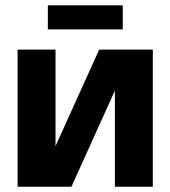

<svg xmlns="http://www.w3.org/2000/svg" viewBox="-20 -711 649 731"><path d="M47 0V-522.2H191.4V-154.9L357.6 -522.2H561.8V0H417.4V-365.9L251.9 0ZM162.2 -690.7H447.4V-599.1H162.2Z"/></svg>

Font: TikTok Sans Light
Style: Regular
Weight: 300
Version: Version 4.000